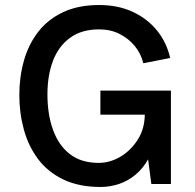

<svg xmlns="http://www.w3.org/2000/svg" viewBox="-20 -733 775 765"><path d="M381 12Q294 12 232 -18Q170 -48 131.5 -99.5Q93 -151 75 -217Q57 -283 57 -355Q57 -427 75.5 -492Q94 -557 132.5 -606.5Q171 -656 231.5 -684.5Q292 -713 375 -713Q450 -713 508.5 -686Q567 -659 605.5 -611.5Q644 -564 658 -502L551 -481Q542 -519 517 -549.5Q492 -580 456 -598Q420 -616 375 -616Q306 -616 260 -583Q214 -550 191.5 -491.5Q169 -433 169 -357Q169 -277 191.5 -215Q214 -153 259 -118.5Q304 -84 373 -84Q418 -84 459.5 -108.5Q501 -133 528.5 -176Q556 -219 557 -276H380V-372H661V0H583Q583 0 581 -14.5Q579 -29 576.5 -49Q574 -69 572 -83.5Q570 -98 570 -98Q550 -62 520 -37Q490 -12 454 0Q418 12 381 12Z"/></svg>

Font: Inclusive Sans Medium
Style: Regular
Weight: 500
Designer: Olivia King
Foundry: Olivia King
Version: Version 2.004